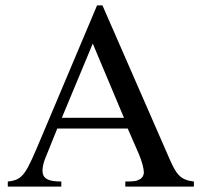

<svg xmlns="http://www.w3.org/2000/svg" viewBox="-20 -694 753 714"><path d="M701 0V-19C649 -25 635 -46 607 -111L361 -674H341L135 -186C76 -46 67 -25 9 -19V0H208V-19C160 -19 138 -29 138 -60C138 -72 142 -89 147 -102L193 -216H455L496 -122C508 -94 515 -67 515 -52C515 -43 509 -32 501 -28C489 -21 482 -19 446 -19V0ZM441 -256H210L325 -532Z"/></svg>

Font: XITS Math
Style: Regular
Weight: 400
Designer: MicroPress Inc., with final additions and corrections provided by Coen Hoffman, Elsevier (retired)
Version: Version 1.108